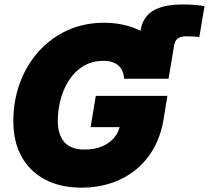

<svg xmlns="http://www.w3.org/2000/svg" viewBox="-20 -841 948 871"><path d="M623 -502 615.2 -648.4Q611.8 -709.5 632.1 -747.6Q652.3 -785.6 696.5 -803.2Q740.7 -820.8 809.1 -820.8Q838.4 -820.8 863.3 -818.8Q888.2 -816.9 907.7 -813L884.3 -673.3Q871.6 -674.3 856.9 -675.3Q842.3 -676.3 825.2 -676.3Q799.3 -676.3 786.6 -666.7Q773.9 -657.2 770 -635.7L744.6 -483.9ZM350.6 10.3Q254.9 10.3 185.3 -26.1Q115.7 -62.5 78.1 -130.1Q40.5 -197.8 40.5 -291.5Q40.5 -383.3 70.1 -464.1Q99.6 -544.9 154.3 -606.4Q209 -668 284.7 -702.9Q360.4 -737.8 452.6 -737.8Q515.1 -737.8 570.1 -720.5Q625 -703.1 665.8 -669.9Q706.5 -636.7 727.8 -589.8Q749 -543 744.6 -483.9H543Q542 -502.9 535.4 -518.1Q528.8 -533.2 517.1 -543.7Q505.4 -554.2 488.5 -559.6Q471.7 -564.9 449.2 -564.9Q396.5 -564.9 357.4 -540.8Q318.4 -516.6 292.7 -476.6Q267.1 -436.5 254.6 -388.7Q242.2 -340.8 242.2 -293Q242.2 -230 272 -196.3Q301.8 -162.6 362.8 -162.6Q409.7 -162.6 443.8 -177.2Q478 -191.9 498.8 -217.3Q519.5 -242.7 524.9 -274.4L559.6 -264.2H391.1L414.6 -406.2H739.3L721.7 -297.9Q709.5 -224.6 676.8 -167.2Q644 -109.9 595 -70.3Q545.9 -30.8 483.6 -10.3Q421.4 10.3 350.6 10.3Z"/></svg>

Font: Inter 20pt Black
Style: Italic
Weight: 900
Italic angle: -9.3988°
Version: Version 4.001;git-66647c0bb